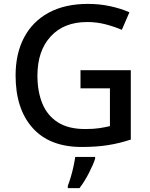

<svg xmlns="http://www.w3.org/2000/svg" viewBox="-20 -744 767 985"><path d="M393 -384H651V-28Q594 -9 534.5 0.5Q475 10 399 10Q235 10 147.5 -87.5Q60 -185 60 -357Q60 -469 103.5 -551.5Q147 -634 230 -679Q313 -724 431 -724Q490 -724 544 -712.5Q598 -701 644 -681L605 -591Q568 -607 522.5 -619Q477 -631 427 -631Q308 -631 240 -557Q172 -483 172 -356Q172 -275 197 -213.5Q222 -152 276 -117Q330 -82 417 -82Q460 -82 489.5 -86.5Q519 -91 544 -97V-291H393ZM468 70Q459 99 436.5 143Q414 187 388 221H328V209Q335 191 343 164.5Q351 138 357 110Q363 82 366 61H468Z"/></svg>

Font: Noto Sans Kannada Medium
Style: Regular
Weight: 500
Designer: Jelle Bosma - Monotype Design Team
Foundry: Monotype Imaging Inc.
Version: Version 2.005; ttfautohint (v1.8.4.7-5d5b)